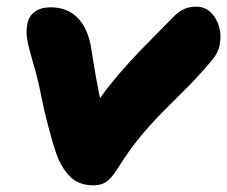

<svg xmlns="http://www.w3.org/2000/svg" viewBox="-20 -546 682 576"><path d="M261 10Q223 10 199 -8.5Q175 -27 156 -67Q147 -88 137.5 -121Q128 -154 119 -189.5Q110 -225 105 -252Q96 -298 87 -330.5Q78 -363 71 -387Q64 -411 61 -431.5Q58 -452 62 -474Q66 -497 84 -510.5Q102 -524 132 -524Q168 -524 193.5 -508Q219 -492 234.5 -462.5Q250 -433 255 -392Q260 -360 266 -325.5Q272 -291 279 -257Q286 -223 293 -190L246 -200Q275 -247 305 -285Q335 -323 366 -357Q397 -391 430 -424Q463 -457 498 -493Q515 -511 531.5 -518.5Q548 -526 568 -526Q594 -526 611.5 -509.5Q629 -493 637 -467Q645 -441 639 -412Q637 -400 631 -388Q625 -376 614 -363Q575 -317 539.5 -281.5Q504 -246 469.5 -211.5Q435 -177 401 -136Q367 -95 332 -39Q315 -12 299.5 -1Q284 10 261 10Z"/></svg>

Font: Shantell Sans ExtraBold
Style: Italic
Weight: 800
Italic angle: -11°
Designer: Stephen Nixon, Anya Danilova, Shantell Martin
Foundry: Arrow Type
Version: Version 1.011;[c5ecc13dd]